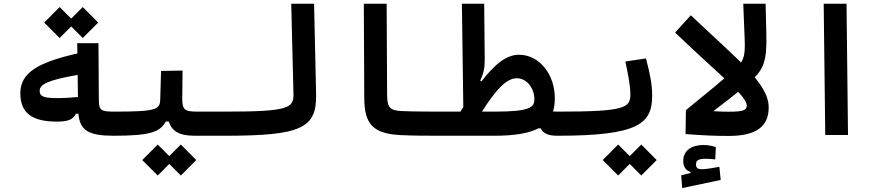

<svg xmlns="http://www.w3.org/2000/svg" viewBox="-20 -713 4728 1014"><path d="M280.3 -70.8C336.4 -70.8 366.2 -80.6 380.9 -112.3H394C401.9 -24.4 446.8 3.9 580.1 3.9C613.3 3.9 622.6 -20 622.6 -62C622.6 -104.5 613.3 -123.5 585.9 -123.5C512.7 -123.5 502.4 -128.9 502 -187L500 -484.9H387.7L388.7 -430.7C185.5 -384.3 87.4 -331.5 87.4 -220.7C87.4 -115.2 150.4 -70.8 280.3 -70.8ZM417 -512.2 498.5 -593.8 417 -675.8 356 -614.7 294.9 -675.8 213.4 -593.8 294.9 -512.2 356 -573.2ZM390.1 -317.4 391.6 -200.7C358.4 -197.3 314.9 -194.8 287.6 -194.8C215.3 -194.8 189.5 -201.7 189.5 -232.9C189.5 -268.6 234.4 -290 390.1 -317.4Z M580.1 3.9C772 3.9 825.2 -15.1 855.5 -71.3H871.1C887.7 -21.5 924.3 3.9 1007.3 3.9H1166C1189.5 3.9 1208.5 -16.1 1208.5 -67.9C1208.5 -104.5 1196.8 -123.5 1171.9 -123.5H1024.4C953.6 -123.5 942.4 -132.8 942.4 -195.8L944.3 -340.3L830.6 -338.4L826.2 -189C824.7 -134.8 808.1 -123.5 585.9 -123.5ZM935.1 213.9 1016.6 132.3 935.1 50.3 874 111.3 813 50.3 731.4 132.3 813 213.9 874 152.8Z M1166 3.9C1567.9 3.9 1653.8 -34.2 1649.4 -215.8L1638.7 -693.4H1518.1L1529.8 -219.7C1531.7 -143.1 1510.3 -123.5 1171.9 -123.5C1152.3 -123.5 1137.7 -109.9 1137.7 -63C1137.7 -16.1 1147 3.9 1166 3.9Z M2337.9 3.9C2362.8 3.9 2375 -23.4 2375 -59.6C2375 -98.1 2364.7 -123.5 2343.8 -123.5C2256.3 -123.5 2167.5 -123.5 2102.1 -126.5C2037.6 -129.4 2024.4 -145 2024.4 -217.3L2022 -693.4H1901.4L1903.8 -194.3C1904.3 -57.1 1950.7 -6.8 2095.7 0.5C2160.6 3.9 2240.2 3.9 2314 3.9C2321.8 3.9 2330.1 3.9 2337.9 3.9Z M2923.8 3.9C2950.2 3.9 2967.3 -18.1 2967.3 -67.9C2967.3 -107.9 2955.6 -123.5 2929.7 -123.5C2919.9 -123.5 2910.2 -123.5 2900.4 -124C2907.2 -144.5 2910.2 -168 2910.2 -193.8C2910.2 -320.3 2828.6 -423.8 2721.2 -423.8C2656.7 -423.8 2596.7 -378.4 2522.5 -283.2L2516.1 -287.6C2533.2 -321.8 2540.5 -355 2540 -397.5L2537.1 -693.4H2419.4L2426.8 -147.5C2421.9 -139.6 2417 -131.8 2411.6 -123.5H2343.8L2335.9 3.9H2590.8C2697.3 3.9 2772.5 -8.8 2823.2 -35.2H2835C2850.1 -7.8 2875 3.9 2923.8 3.9ZM2525.4 -123.5C2596.2 -234.9 2653.3 -299.8 2708.5 -299.8C2765.6 -299.8 2802.2 -243.2 2802.2 -188.5C2802.2 -145.5 2776.4 -123.5 2592.3 -123.5Z M2923.8 3.9C3354 3.9 3424.3 -60.5 3424.3 -208.5C3424.3 -267.6 3412.1 -326.2 3391.6 -404.3L3282.7 -388.2C3298.8 -314 3309.1 -256.8 3309.1 -214.4C3309.1 -143.1 3279.3 -123.5 2929.7 -123.5C2915 -123.5 2900.4 -111.8 2900.4 -66.4C2900.4 -16.1 2907.2 3.9 2923.8 3.9ZM3366.7 213.9 3448.2 132.3 3366.7 50.3 3305.7 111.3 3244.6 50.3 3163.1 132.3 3244.6 213.9 3305.7 152.8Z M3829.1 4.9C3978 4.9 4039.6 -47.9 4039.6 -145.5C4039.6 -272.9 3878.4 -395 3628.4 -632.3L3545.4 -541C3790 -306.6 3923.8 -207 3923.8 -155.3C3923.8 -128.4 3898.4 -123 3825.2 -123C3790.5 -123 3737.3 -126 3683.6 -130.4L3602.5 -131.3L3600.6 -4.9C3697.3 2 3747.1 4.9 3829.1 4.9ZM3583 280.3 3786.1 237.3 3779.3 168C3750 173.3 3708.5 180.7 3688.5 180.7C3666.5 180.7 3655.8 175.3 3655.8 154.3C3655.8 131.8 3671.4 125.5 3711.4 125.5C3722.7 125.5 3742.2 127 3757.3 128.9L3760.7 64.5C3744.6 58.1 3720.2 52.7 3695.8 52.7C3632.8 52.7 3588.4 81.1 3588.4 136.7C3588.4 168 3602.1 187 3626.5 194.8V200.7L3577.6 212.9Z M3677.7 -71.3C3761.2 -139.2 3871.1 -216.3 3950.2 -289.1C4013.2 -347.2 4030.8 -394 4027.3 -531.7L4023.4 -693.4H3905.3L3912.6 -512.2C3916 -431.2 3912.1 -396.5 3875 -361.3C3804.7 -295.4 3706.1 -215.8 3602.5 -131.3Z M4338.4 0H4458.5L4450.7 -693.4H4330.1Z"/></svg>

Font: Cascadia Mono SemiBold
Style: Regular
Weight: 600
Monospace: yes
Designer: Aaron Bell
Foundry: Saja Typeworks
Version: Version 2404.023